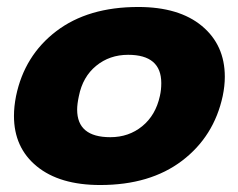

<svg xmlns="http://www.w3.org/2000/svg" viewBox="-20 -515 682 550"><path d="M20 -183Q20 -210 26 -240Q50 -356 141 -425.5Q232 -495 376 -495Q493 -495 558.5 -440.5Q624 -386 624 -295Q624 -269 618 -240Q593 -124 501.5 -54.5Q410 15 267 15Q151 15 85.5 -38.5Q20 -92 20 -183ZM438 -240Q442 -257 442 -277Q442 -358 347 -358Q294 -358 255.5 -326.5Q217 -295 206 -240Q201 -217 201 -201Q201 -122 296 -122Q349 -122 387.5 -153.5Q426 -185 438 -240Z"/></svg>

Font: Prompt Bold
Style: Bold Italic
Weight: 700
Italic angle: -12°
Designer: Katatrad Team
Foundry: CadsonDemak
Version: Version 1.000